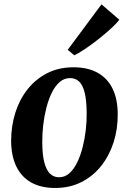

<svg xmlns="http://www.w3.org/2000/svg" viewBox="-20 -874 608 906"><path d="M326.5 -556.5Q394.5 -556.5 441 -530.5Q487.5 -504.5 511.5 -455Q535.5 -405.5 535.5 -334.5Q536 -265 516 -202.5Q496 -140 457.8 -91.5Q419.5 -43 364.5 -15Q309.5 13 240 13Q173 13 126.8 -13.2Q80.5 -39.5 56.8 -89Q33 -138.5 32.5 -208.5Q32.5 -279 52.2 -341.8Q72 -404.5 110.2 -452.8Q148.5 -501 203 -528.8Q257.5 -556.5 326.5 -556.5ZM311 -505.5Q282.5 -505.5 261 -486.5Q239.5 -467.5 224 -435.5Q208.5 -403.5 198.5 -364Q188.5 -324.5 183.8 -282.8Q179 -241 179.5 -203.5Q179.5 -144.5 189 -108Q198.5 -71.5 216 -54.5Q233.5 -37.5 258.5 -37.5Q286.5 -37.5 307.8 -56.8Q329 -76 344.5 -108Q360 -140 370 -179.5Q380 -219 384.8 -260.8Q389.5 -302.5 389 -340.5Q388.5 -399.5 379.8 -435.8Q371 -472 353.8 -488.8Q336.5 -505.5 311 -505.5ZM299.5 -639 459 -853.5 543 -781Q535 -769.5 516.8 -751.8Q498.5 -734 474.2 -713.5Q450 -693 423.8 -673.2Q397.5 -653.5 373 -637.5Q348.5 -621.5 330.5 -613Z"/></svg>

Font: Merriweather 48pt
Style: Bold Italic
Weight: 700
Italic angle: -7.8°
Version: Version 2.101